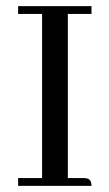

<svg xmlns="http://www.w3.org/2000/svg" viewBox="-20 -606 357 626"><path d="M278.3 0H39.1V-25.4H117.2V-560.5H39.1V-585.9H278.3V-560.5H201.2V-25.4H252.9C256.2 -25.4 259.4 -25.1 262.7 -24.4C273.1 -22.5 278.3 -14.3 278.3 0Z"/></svg>

Font: Abhaya Libre
Style: Regular
Weight: 400
Designer: Pushpananda Ekanayake, Sol Matas, Pathum Egodawatta
Foundry: Mooniak
Version: Version 1.041; ; ttfautohint (v1.5)